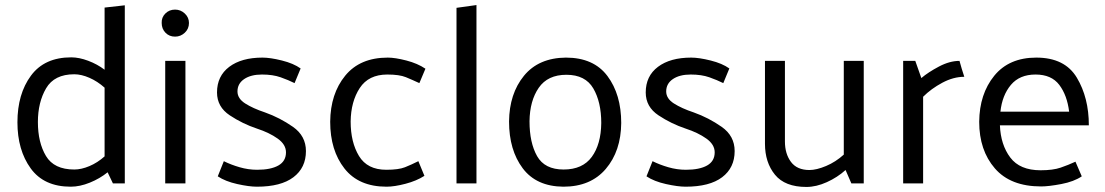

<svg xmlns="http://www.w3.org/2000/svg" viewBox="-20 -726 4375 760"><path d="M274 -432Q195 -432 162.5 -376.5Q130 -321 130 -243Q130 -162 162 -108.5Q194 -55 274 -55Q302 -55 334 -68.5Q366 -82 394 -107V-379Q366 -404 334 -418Q302 -432 274 -432ZM474 -705V0H427L406 -44Q375 -19 335.5 -3Q296 13 260 13Q154 13 101.5 -59.5Q49 -132 49 -242Q49 -354 102.5 -426.5Q156 -499 262 -499Q293 -499 329 -485.5Q365 -472 394 -450V-696Z M673 -581Q650 -581 635 -596.5Q620 -612 620 -635Q619 -657 634.5 -672.5Q650 -688 673 -688Q695 -688 711.5 -672.5Q728 -657 728 -635Q728 -612 711.5 -596.5Q695 -581 673 -581ZM634 0V-485H714V0Z M1146 -397Q1122 -409 1091 -420Q1060 -431 1017 -431Q973 -431 946.5 -413Q920 -395 920 -364Q920 -336 950.5 -316.5Q981 -297 1029 -281Q1088 -260 1139.5 -224Q1191 -188 1191 -128Q1191 -62 1141.5 -24.5Q1092 13 997 13Q966 13 919 2.5Q872 -8 842 -28L866 -88Q894 -74 928.5 -64Q963 -54 998 -54Q1052 -54 1082 -71Q1112 -88 1112 -123Q1112 -154 1079 -177.5Q1046 -201 997 -217Q940 -236 889.5 -269.5Q839 -303 839 -360Q839 -425 887.5 -461.5Q936 -498 1019 -498Q1050 -498 1096 -486.5Q1142 -475 1170 -455Z M1513 -431Q1439 -431 1404 -377.5Q1369 -324 1368 -245Q1368 -163 1401 -108.5Q1434 -54 1509 -54Q1558 -54 1583 -64Q1608 -74 1636 -88L1660 -30Q1629 -10 1585 1.5Q1541 13 1510 13Q1400 13 1343.5 -59Q1287 -131 1287 -244Q1288 -355 1346.5 -426.5Q1405 -498 1515 -498Q1544 -498 1588.5 -486.5Q1633 -475 1664 -454L1640 -397Q1612 -410 1586.5 -420.5Q1561 -431 1513 -431Z M1787 0V-695L1866 -706V0Z M2210 13Q2103 12 2049 -60Q1995 -132 1995 -245Q1996 -355 2054 -426Q2112 -497 2220 -498Q2330 -498 2384.5 -425Q2439 -352 2439 -239Q2438 -128 2378 -57.5Q2318 13 2210 13ZM2360 -239Q2360 -322 2328.5 -376Q2297 -430 2222 -430Q2148 -430 2112.5 -378.5Q2077 -327 2076 -246Q2076 -161 2106 -108Q2136 -55 2211 -55Q2286 -55 2322.5 -105Q2359 -155 2360 -239Z M2843 -397Q2819 -409 2788 -420Q2757 -431 2714 -431Q2670 -431 2643.5 -413Q2617 -395 2617 -364Q2617 -336 2647.5 -316.5Q2678 -297 2726 -281Q2785 -260 2836.5 -224Q2888 -188 2888 -128Q2888 -62 2838.5 -24.5Q2789 13 2694 13Q2663 13 2616 2.5Q2569 -8 2539 -28L2563 -88Q2591 -74 2625.5 -64Q2660 -54 2695 -54Q2749 -54 2779 -71Q2809 -88 2809 -123Q2809 -154 2776 -177.5Q2743 -201 2694 -217Q2637 -236 2586.5 -269.5Q2536 -303 2536 -360Q2536 -425 2584.5 -461.5Q2633 -498 2716 -498Q2747 -498 2793 -486.5Q2839 -475 2867 -455Z M3327 -53Q3295 -24 3253 -5Q3211 14 3172 14Q3087 14 3047.5 -34.5Q3008 -83 3008 -157V-485H3087V-166Q3087 -117 3111 -85Q3135 -53 3184 -53Q3212 -53 3250 -69Q3288 -85 3320 -114V-485H3399V0H3350Z M3555 0V-485H3603L3627 -417Q3654 -440 3696.5 -462.5Q3739 -485 3778 -485Q3782 -469 3787 -453.5Q3792 -438 3797 -422Q3754 -422 3710 -398.5Q3666 -375 3634 -343V0Z M4290 -230H3938Q3941 -153 3979 -102.5Q4017 -52 4099 -52Q4148 -52 4178.5 -62.5Q4209 -73 4237 -86L4262 -28Q4231 -7 4181 2.5Q4131 12 4101 12Q3980 12 3918 -59.5Q3856 -131 3856 -244Q3857 -354 3915.5 -426Q3974 -498 4082 -498Q4195 -498 4242.5 -418.5Q4290 -339 4290 -230ZM4212 -284Q4204 -349 4173 -390Q4142 -431 4079 -431Q4016 -431 3981.5 -390Q3947 -349 3940 -284Z"/></svg>

Font: Palanquin
Style: Regular
Weight: 400
Designer: Pria Ravichandran
Version: Version 1.0.4